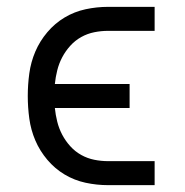

<svg xmlns="http://www.w3.org/2000/svg" viewBox="-20 -540 540 560"><path d="M295 0Q262 0 229.5 -7Q197 -14 168.5 -31Q140 -48 118 -74Q96 -100 83 -130.5Q70 -161 65.5 -194Q61 -227 61 -260Q61 -293 65.5 -326Q70 -359 83 -389.5Q96 -420 118 -446Q140 -472 168.5 -489Q197 -506 229.5 -513Q262 -520 295 -520H431V-450H295Q275 -450 255 -446Q235 -442 217 -432Q199 -422 185 -406.5Q171 -391 161.5 -373Q152 -355 147 -335Q142 -315 140 -295H358V-225H140Q142 -205 147 -185Q152 -165 161.5 -147Q171 -129 185 -113.5Q199 -98 217 -88Q235 -78 255 -74Q275 -70 295 -70H431V0Z"/></svg>

Font: Iosevka Curly Slab
Style: Regular
Weight: 400
Monospace: yes
Designer: Belleve Invis
Foundry: Belleve Invis
Version: Version 22.1.2; ttfautohint (v1.8.4)